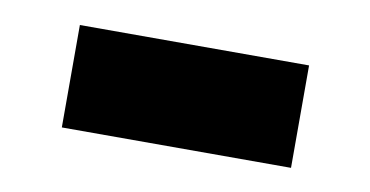

<svg xmlns="http://www.w3.org/2000/svg" viewBox="-32 -403 509 264"><g transform="rotate(10 222.5 -270.5)"><path d="M63 -199V-342H383V-199Z"/></g></svg>

Font: Nunito Sans 9pt Black
Style: Regular
Weight: 900
Version: Version 3.101;gftools[0.9.27]